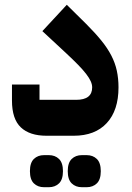

<svg xmlns="http://www.w3.org/2000/svg" viewBox="-20 -567 550 802"><path d="M174 0Q104 0 67 -35Q30 -70 30 -147V-214H145V-150H298Q365 -150 365 -202Q365 -214 359 -227.5Q353 -241 340 -258Q327 -275 306.5 -296Q286 -317 256 -345L157 -437L259 -547L340 -467Q377 -430 403 -398Q429 -366 445 -335Q461 -304 468 -271.5Q475 -239 475 -202Q475 -106 426 -53Q377 0 288 0ZM322 215Q296 215 279.5 199Q263 183 263 148Q263 113 279.5 97Q296 81 322 81H342Q368 81 384.5 97Q401 113 401 148Q401 183 384.5 199Q368 215 342 215ZM164 215Q138 215 121.5 199Q105 183 105 148Q105 113 121.5 97Q138 81 164 81H184Q210 81 226.5 97Q243 113 243 148Q243 183 226.5 199Q210 215 184 215Z"/></svg>

Font: IBM Plex Sans Arabic
Style: Bold
Weight: 700
Designer: Mike Abbink, Paul van der Laan, Pieter van Rosmalen, Wael Morcos, Khajak Apelian
Foundry: Bold Monday
Version: Version 1.2